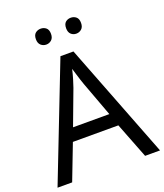

<svg xmlns="http://www.w3.org/2000/svg" viewBox="-162 -1016 962 1123"><g transform="rotate(-20 319.5 -454.0)"><path d="M545 0 459 -221H176L91 0H0L279 -717H360L638 0ZM352 -517Q349 -525 342 -546Q335 -567 328.5 -589.5Q322 -612 318 -624Q311 -593 302 -563.5Q293 -534 287 -517L206 -301H432ZM178 -859Q178 -885 192 -896.5Q206 -908 225 -908Q244 -908 258 -896.5Q272 -885 272 -859Q272 -834 258 -821.5Q244 -809 225 -809Q206 -809 192 -821.5Q178 -834 178 -859ZM366 -859Q366 -885 379.5 -896.5Q393 -908 412 -908Q431 -908 445 -896.5Q459 -885 459 -859Q459 -834 445 -821.5Q431 -809 412 -809Q393 -809 379.5 -821.5Q366 -834 366 -859Z"/></g></svg>

Font: Noto Sans Gunjala Gondi Semibold
Style: Regular
Weight: 600
Designer: Ek Type
Foundry: Ek Type
Version: Version 1.004; ttfautohint (v1.8.4.7-5d5b)